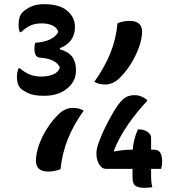

<svg xmlns="http://www.w3.org/2000/svg" viewBox="-20 -811 840 920"><path d="M432 -419Q481 -488 508.5 -555.5Q536 -623 543 -700Q557 -705 571 -708Q585 -711 601 -711Q661 -711 661 -658Q660 -624 645.5 -583.5Q631 -543 606.5 -504Q582 -465 550 -434Q519 -406 484 -406Q453 -406 432 -419ZM710 86Q702 87 693 88Q684 89 670 89Q644 89 629.5 79.5Q615 70 615 40V-2H487Q468 -2 455 -24Q442 -46 442 -75V-79Q442 -98 454 -131Q466 -164 484.5 -201.5Q503 -239 522 -271.5Q541 -304 556 -321Q573 -341 589 -348Q605 -355 625 -355Q657 -355 685 -332V-327Q636 -276 593 -213.5Q550 -151 526 -90V-85Q571 -94 616 -94Q620 -146 641 -191H646Q670 -191 687 -179Q704 -167 704 -152V-94H717Q740 -94 748.5 -78.5Q757 -63 757 -37Q757 -27 755.5 -18.5Q754 -10 752 -2H704V31Q704 65 710 86ZM381 -281Q332 -212 305 -144.5Q278 -77 270 0Q256 5 242 8Q228 11 211 11Q152 11 152 -42Q153 -77 167 -117Q181 -157 206 -196Q231 -235 263 -266Q294 -294 328 -294Q360 -294 381 -281ZM339 -679Q339 -646 321.5 -620.5Q304 -595 267 -580V-575Q310 -562 327 -537.5Q344 -513 344 -477V-473Q344 -421 301.5 -386.5Q259 -352 192 -352Q144 -352 119 -363Q94 -374 79 -387Q61 -405 61 -443Q61 -463 69 -484H75Q97 -465 121.5 -454.5Q146 -444 178 -444Q209 -444 234 -454Q259 -464 267 -487Q260 -506 236 -519Q212 -532 170 -535Q157 -536 151 -547.5Q145 -559 145 -578Q145 -586 146 -593.5Q147 -601 149 -606Q234 -612 259 -657Q255 -677 233 -688Q211 -699 180 -699Q148 -699 125.5 -688.5Q103 -678 81 -657H75Q71 -668 70 -676Q69 -684 69 -694Q69 -711 73.5 -727Q78 -743 90 -754Q104 -768 129 -779.5Q154 -791 192 -791Q265 -791 302 -759.5Q339 -728 339 -684Z"/></svg>

Font: Recursive Sn Csl St SmB
Style: Regular
Weight: 600
Version: Version 1.079;hotconv 1.0.112;makeotfexe 2.5.65598; ttfautoh